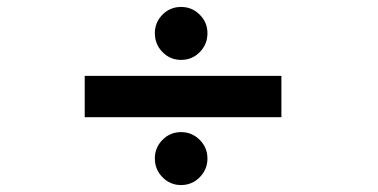

<svg xmlns="http://www.w3.org/2000/svg" viewBox="-20 -582 1090 553"><path d="M501.5 -409.5Q470 -409.5 448 -432Q426 -454.5 426 -486.5Q426 -517.5 448 -539.8Q470 -562 501.5 -562Q533 -562 555.2 -539.8Q577.5 -517.5 577.5 -486.5Q577.5 -454.5 555.5 -432Q533.5 -409.5 501.5 -409.5ZM224 -363.5H790.5V-244.5H224ZM555.2 -71.5Q533 -49 501.5 -49Q470 -49 448 -71.5Q426 -94 426 -125.5Q426 -157 448 -179.2Q470 -201.5 501.5 -201.5Q533 -201.5 555.2 -179.2Q577.5 -157 577.5 -125.5Q577.5 -94 555.2 -71.5Z"/></svg>

Font: League Mono Extended SemiBold
Style: Regular
Weight: 600
Width: 9
Designer: Tyler Finck
Foundry: The League of Moveable Type / Tyler Finck
Version: Version 2.210